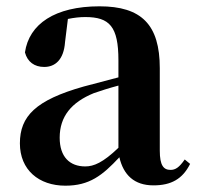

<svg xmlns="http://www.w3.org/2000/svg" viewBox="-20 -572 625 608"><path d="M466 15C522 15 558 -5 582 -53L565 -67C547 -41 535 -34 520 -34C498 -34 486 -48 486 -95V-356C486 -494 428 -552 295 -552C154 -552 72 -496 59 -406C67 -376 89 -360 120 -360C154 -360 182 -382 186 -439L195 -512C215 -516 232 -518 250 -518C327 -518 355 -488 355 -381V-327L245 -298C93 -255 43 -204 43 -118C43 -34 103 16 187 16C263 16 304 -16 358 -74C371 -18 405 15 466 15ZM355 -104C306 -57 277 -45 250 -45C201 -45 169 -75 169 -136C169 -203 206 -248 277 -277C297 -284 325 -293 355 -301Z"/></svg>

Font: Noto Serif CJK HK
Style: Bold
Weight: 700
Designer: Ryoko NISHIZUKA 西塚涼子 (kana & ideographs); Frank Grießhammer (Latin, Greek & Cyrillic); Wenlong ZHANG 张文龙 (bopomofo); San
Foundry: Adobe
Version: Version 2.001;hotconv 1.1.0;makeotfexe 2.6.0